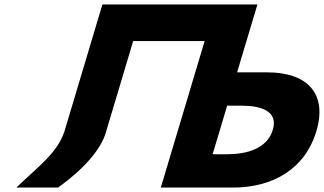

<svg xmlns="http://www.w3.org/2000/svg" viewBox="-20 -845 1459 865"><path d="M1003.4 -369H1067.5C1157 -369 1234.3 -344 1209.1 -260C1183.7 -175 1091.5 -150 1002 -150H937.9ZM458.3 -253 580 -660H901.9L704.5 0H705H892.5H1029.7C1208.4 0 1354.2 -83 1405.3 -254C1456.2 -424 1363.6 -519 1185 -519H1048.2L1139.8 -825H1139.3H951.8H951.3H629.4H441.4L270.3 -253C238.6 -157 157.2 -99 53.6 0H241.6C356.2 -82 436.5 -172 458.3 -253Z"/></svg>

Font: Hussar
Style: BdSuprExtOblThree
Weight: 700
Foundry: Cannot Into Space Fonts
Version: Version 2.00